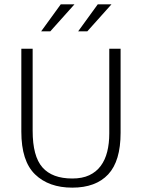

<svg xmlns="http://www.w3.org/2000/svg" viewBox="-20 -854 652 882"><path d="M78 -630H130V-253Q130 -136 175 -85Q220 -34 312 -34Q358 -34 390 -49Q422 -64 442.5 -91.5Q463 -119 472.5 -157Q482 -195 482 -241V-630H534V-244Q534 -114 477 -53Q420 8 312 8Q204 8 141 -53Q78 -114 78 -249ZM211 -710H169L259 -834H322ZM381 -710H339L429 -834H492Z"/></svg>

Font: Ek Mukta ExtraLight
Style: Regular
Weight: 275
Designer: Girish Dalvi and Yashodeep Gholap
Foundry: Ek Type
Version: Version 2.538;PS 1.002;hotconv 16.6.51;makeotf.lib2.5.65220;